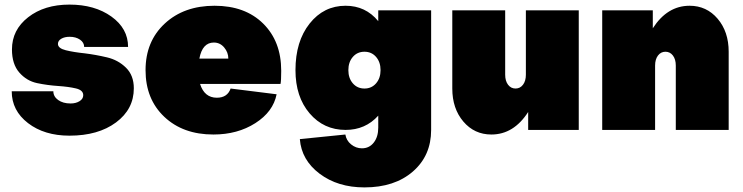

<svg xmlns="http://www.w3.org/2000/svg" viewBox="-20 -565 3230 835"><path d="M282 25Q173 25 102 -29.5Q31 -84 31 -168H212Q212 -145 233 -130Q254 -115 287 -115Q310 -115 326 -125Q342 -135 342 -151Q342 -173 310 -180.5Q278 -188 233 -191Q187 -194 141.5 -203.5Q96 -213 64 -249.5Q32 -286 32 -350Q32 -435 102.5 -490Q173 -545 282 -545Q392 -545 464.5 -493Q537 -441 537 -361H346Q346 -380 328 -392.5Q310 -405 283 -405Q261 -405 246.5 -396.5Q232 -388 232 -374Q232 -355 266 -346.5Q300 -338 349 -333Q397 -327 445.5 -315.5Q494 -304 528 -270.5Q562 -237 562 -181Q562 -90 484.5 -32.5Q407 25 282 25Z M923 -140Q969 -140 983 -180L1183 -155Q1168 -79 1090.5 -29.5Q1013 20 908 20Q776 20 694.5 -57Q613 -134 613 -260Q613 -385 696.5 -462.5Q780 -540 913 -540Q1046 -540 1124.5 -462.5Q1203 -385 1203 -257Q1203 -214 1200 -200H850Q869 -140 923 -140ZM847 -310H973Q973 -337 955 -358.5Q937 -380 910 -380Q860 -380 847 -310Z M1284 40 1482 20Q1486 46 1507 63Q1528 80 1554 80Q1586 80 1605.5 55Q1625 30 1625 -10V-62Q1569 0 1483 0Q1388 0 1326.5 -72Q1265 -144 1265 -260Q1265 -385 1326.5 -462.5Q1388 -540 1483 -540Q1570 -540 1625 -473V-520H1855V0Q1855 112 1775.5 181Q1696 250 1565 250Q1449 250 1370 190.5Q1291 131 1284 40ZM1565 -180Q1596 -180 1615.5 -202.5Q1635 -225 1635 -260Q1635 -295 1615.5 -317.5Q1596 -340 1565 -340Q1534 -340 1514.5 -317.5Q1495 -295 1495 -260Q1495 -225 1514.5 -202.5Q1534 -180 1565 -180Z M2117 20Q2043 20 1995 -36.5Q1947 -93 1947 -180V-520H2177V-240Q2177 -213 2189.5 -196.5Q2202 -180 2222 -180Q2242 -180 2254.5 -196.5Q2267 -213 2267 -240V-520H2497V0H2277V-78Q2214 20 2117 20Z M2979 -540Q3053 -540 3101 -483.5Q3149 -427 3149 -340V0H2919V-280Q2919 -307 2906.5 -323.5Q2894 -340 2874 -340Q2854 -340 2841.5 -323.5Q2829 -307 2829 -280V0H2599V-520H2819V-442Q2882 -540 2979 -540Z"/></svg>

Font: Metropolitano Black
Style: Regular
Weight: 900
Designer: Fonts by Alex Slobzheninov & Chris M. Simpson / Changes by Cristiano Sobral
Foundry: Fonts by Alex Slobzheninov & Chris M. Simpson / Changes by Cristiano Sobral
Version: Version 1.00;August 30, 2020;FontCreator 13.0.0.2681 64-bit